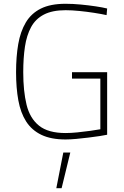

<svg xmlns="http://www.w3.org/2000/svg" viewBox="-20 -729 656 1016"><path d="M327 9Q250 9 199 -15.5Q148 -40 118.5 -86Q89 -132 77 -198Q65 -264 65 -347Q65 -429 76.5 -495.5Q88 -562 116.5 -610Q145 -658 196 -683.5Q247 -709 327 -709Q366 -709 407.5 -705Q449 -701 486 -695.5Q523 -690 547 -684L544 -649Q517 -655 478.5 -661Q440 -667 400 -671Q360 -675 327 -675Q257 -675 212.5 -652Q168 -629 144.5 -585.5Q121 -542 112 -482Q103 -422 103 -347Q103 -247 120.5 -175Q138 -103 186.5 -64Q235 -25 327 -25Q355 -25 389.5 -28.5Q424 -32 456.5 -36.5Q489 -41 511 -45V-313H361V-347H547V-16Q534 -13 507.5 -9Q481 -5 448.5 -1Q416 3 384 6Q352 9 327 9ZM278 267 315 78H352L306 267Z"/></svg>

Font: Cairo Play ExtraLight
Style: Regular
Weight: 250
Version: Version 3.119